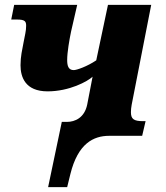

<svg xmlns="http://www.w3.org/2000/svg" viewBox="-20 -556 681 786"><path d="M177 210H255L268 157C299 31 363 0 427 0H562L576 -60H566C527 -60 516 -69 516 -97C516 -107 517 -115 519 -127L599 -536H422L374 -309C337 -284 294 -269 282 -269C259 -269 255 -288 255 -311C255 -341 264 -394 271 -427L296 -536H38L26 -476H50C83 -476 87 -468 87 -450C87 -429 82 -413 76 -380C71 -353 64 -325 64 -289C64 -241 83 -182 175 -182C264 -182 339 -223 359 -242L337 -128C326 -74 287 -57 254 -57H233Z"/></svg>

Font: Noto Serif SemiCondensed Black
Style: Italic
Weight: 900
Width: 4
Italic angle: -12°
Designer: Monotype Design Team
Foundry: Monotype Imaging Inc.
Version: Version 2.014